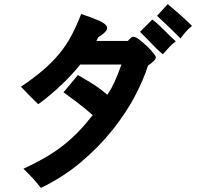

<svg xmlns="http://www.w3.org/2000/svg" viewBox="-20 -798 1040 934"><path d="M738 -518Q737 -510 728.5 -501.5Q720 -493 700 -479Q678 -409 634.5 -327Q591 -245 525.5 -163.5Q460 -82 373.5 -9Q287 64 179 116Q159 91 141 71Q123 51 94 23Q154 -5 200.5 -32Q247 -59 286 -89.5Q325 -120 360 -156Q395 -192 431 -238Q427 -242 392 -271Q357 -300 289 -349L359 -433Q386 -417 406.5 -405Q427 -393 443.5 -382Q460 -371 473.5 -360.5Q487 -350 502 -337Q513 -353 521 -367.5Q529 -382 536.5 -398Q544 -414 552 -434.5Q560 -455 571 -484H370Q353 -462 329 -436Q305 -410 278 -384.5Q251 -359 222 -334.5Q193 -310 166 -291Q152 -305 142 -314.5Q132 -324 123.5 -333Q115 -342 105.5 -352Q96 -362 82 -376Q144 -418 189 -456.5Q234 -495 268 -536Q302 -577 327 -624Q352 -671 375 -730Q422 -714 452.5 -701.5Q483 -689 494.5 -676.5Q506 -664 497.5 -650Q489 -636 459 -618Q456 -612 453.5 -608Q451 -604 449 -599H602Q612 -610 617 -614.5Q622 -619 631 -619Q641 -618 660 -603.5Q679 -589 697 -571.5Q715 -554 727.5 -538Q740 -522 738 -518ZM835 -597Q815 -582 802 -567Q789 -552 772 -534Q752 -551 739.5 -563.5Q727 -576 715.5 -588Q704 -600 692 -612.5Q680 -625 661 -643L721 -703Q751 -680 779 -651Q807 -622 835 -597ZM914 -672Q903 -663 896.5 -656.5Q890 -650 884.5 -644Q879 -638 873 -630.5Q867 -623 858 -611Q843 -626 831.5 -637.5Q820 -649 807.5 -661Q795 -673 780 -687Q765 -701 744 -721L796 -778Q827 -752 856 -726.5Q885 -701 914 -672Z"/></svg>

Font: D2Coding ligature
Style: Bold
Weight: 700
Monospace: yes
Designer: Yong-Rak Park; Jeong-Hwan Yoon; Sang-Min Lee;
Foundry: NHN Corporation
Version: Version 1.3.2; Build 20180524